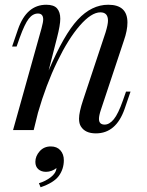

<svg xmlns="http://www.w3.org/2000/svg" viewBox="-20 -548 620 809"><path d="M530 -162 505 -89Q469 14 384 14Q339 14 321 -15Q313 -27 313 -48Q313 -75 330 -126L425 -412Q435 -445 435 -461Q435 -496 403 -496Q365 -496 316.5 -440.5Q268 -385 221 -288Q174 -191 140 -73L122 0H35L155 -429Q162 -455 162 -466Q162 -491 140 -491Q118 -491 101 -469Q84 -447 63 -389L50 -352H31L56 -425Q92 -528 175 -528Q207 -528 220.5 -512.5Q234 -497 234 -469Q234 -442 220 -388L185 -251Q249 -402 307.5 -465Q366 -528 436 -528Q517 -528 517 -453Q517 -420 502 -377L405 -85Q397 -61 397 -47Q397 -23 421 -23Q441 -23 459.5 -45.5Q478 -68 498 -125L511 -162ZM249 127Q249 164 228 193Q207 222 151 241L144 224Q171 216 193.5 199Q216 182 218 160Q210 167 198 171.5Q186 176 174 176Q154 176 141.5 165Q129 154 129 134Q129 110 147 89.5Q165 69 194 69Q220 69 234.5 85.5Q249 102 249 127Z"/></svg>

Font: Playfair Display
Style: Italic
Weight: 400
Italic angle: -14°
Designer: Claus Eggers Sørensen
Foundry: Claus Eggers Sørensen
Version: Version 1.200; ttfautohint (v1.6)